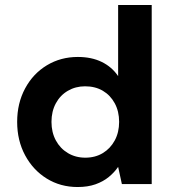

<svg xmlns="http://www.w3.org/2000/svg" viewBox="-20 -740 695 772"><path d="M292 12Q223 12 168 -22Q113 -56 81 -115.5Q49 -175 49 -250Q49 -325 81 -384.5Q113 -444 168.5 -477.5Q224 -511 293 -511Q348 -511 389 -491Q430 -471 455 -434V-720H590V0H470L455 -69Q440 -47 417.5 -28.5Q395 -10 364 1Q333 12 292 12ZM323 -106Q363 -106 393.5 -124.5Q424 -143 441.5 -175.5Q459 -208 459 -250Q459 -292 441.5 -324.5Q424 -357 393.5 -375Q363 -393 322 -393Q284 -393 253 -375Q222 -357 204.5 -324.5Q187 -292 187 -250Q187 -208 204.5 -175.5Q222 -143 253 -124.5Q284 -106 323 -106Z"/></svg>

Font: DM Sans 20pt
Style: Bold
Weight: 700
Version: Version 4.004;gftools[0.9.30]